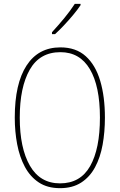

<svg xmlns="http://www.w3.org/2000/svg" viewBox="-20 -971 624 1001"><path d="M527 -358Q527 -283 515 -216.5Q503 -150 475.5 -99Q448 -48 403 -19Q358 10 293 10Q227 10 182 -20Q137 -50 109.5 -101.5Q82 -153 69.5 -219Q57 -285 57 -358Q57 -535 118.5 -629.5Q180 -724 295 -724Q376 -724 427 -678Q478 -632 502.5 -549.5Q527 -467 527 -358ZM83 -358Q83 -199 136 -107Q189 -15 293 -15Q399 -15 450 -105Q501 -195 501 -358Q501 -522 448.5 -610.5Q396 -699 295 -699Q187 -699 135 -607.5Q83 -516 83 -358ZM400 -944Q384 -920 361 -892.5Q338 -865 313.5 -839Q289 -813 267 -793H251V-803Q285 -840 315.5 -877Q346 -914 370 -951H400Z"/></svg>

Font: Noto Sans Myanmar Condensed Thin
Style: Regular
Weight: 100
Width: 3
Designer: Monotype Design Team
Foundry: Monotype Imaging Inc.
Version: Version 2.107; ttfautohint (v1.8.4.7-5d5b)